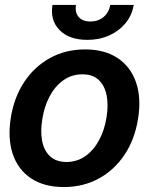

<svg xmlns="http://www.w3.org/2000/svg" viewBox="-20 -755 610 786"><path d="M241.7 10.7Q160.6 10.7 107.2 -24.9Q53.7 -60.5 32.2 -124.5Q10.7 -188.5 24.4 -273.9Q38.1 -357.9 79.8 -420.4Q121.6 -482.9 185.3 -517.8Q249 -552.7 328.1 -552.7Q408.7 -552.7 461.9 -517.1Q515.1 -481.4 537.1 -417.2Q559.1 -353 544.9 -267.6Q531.7 -184.1 489.7 -121.3Q447.8 -58.6 384 -23.9Q320.3 10.7 241.7 10.7ZM252 -91.8Q296.9 -92.3 330.6 -116.7Q364.3 -141.1 386.2 -182.4Q408.2 -223.6 416 -274.4Q424.3 -323.7 416.7 -363.5Q409.2 -403.3 384.8 -427Q360.4 -450.7 317.4 -450.7Q272.9 -450.7 238.8 -426Q204.6 -401.4 182.9 -360.1Q161.1 -318.8 153.3 -267.6Q145 -218.8 152.3 -179Q159.7 -139.2 184.3 -115.7Q209 -92.3 252 -91.8ZM337.9 -591.8Q263.7 -591.8 224.1 -631.6Q184.6 -671.4 194.8 -734.9H291Q286.1 -704.1 302 -685.5Q317.9 -667 350.1 -667Q381.8 -667 404.1 -685.5Q426.3 -704.1 431.2 -734.9H527.3Q520.5 -692.4 494.1 -660.4Q467.8 -628.4 427.5 -610.1Q387.2 -591.8 337.9 -591.8Z"/></svg>

Font: Inter Tight SemiBold
Style: Italic
Weight: 600
Italic angle: -9.39999°
Designer: Rasmus Andersson
Foundry: rsms
Version: Version 3.004